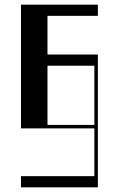

<svg xmlns="http://www.w3.org/2000/svg" viewBox="-20 -804 510 824"><path d="M70 -48H385V-253H70V-784H400V-736H183.8V-570H400V0H70ZM385 -268V-522H183.8V-268Z"/></svg>

Font: Facade Sud
Style: Regular
Weight: 100
Designer: Éléonore Fines
Foundry: Velvetyne Type Foundry
Version: Version 1.001;Glyphs 3.2 (3202)